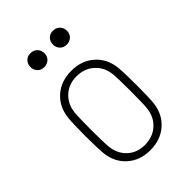

<svg xmlns="http://www.w3.org/2000/svg" viewBox="-211 -790 887 887"><g transform="rotate(-45 233.0 -346.5)"><path d="M71 -132Q67 -167 67 -252Q67 -336 71 -370Q79 -433 123 -471.5Q167 -510 234 -510Q301 -510 345 -471.5Q389 -433 397 -370Q401 -335 401 -251Q401 -167 397 -132Q389 -69 344.5 -30.5Q300 8 233 8Q167 8 123 -30.5Q79 -69 71 -132ZM359 -141Q362 -170 362 -251Q362 -333 359 -362Q354 -412 319.5 -443.5Q285 -475 233 -475Q182 -475 148 -443.5Q114 -412 109 -362Q106 -332 106 -251Q106 -169 109 -141Q114 -90 147.5 -58.5Q181 -27 233 -27Q285 -27 319.5 -58.5Q354 -90 359 -141ZM260 -655Q260 -675 272.5 -688Q285 -701 305 -701Q325 -701 338 -688Q351 -675 351 -655Q351 -635 338 -622.5Q325 -610 305 -610Q285 -610 272.5 -623Q260 -636 260 -655ZM113 -655Q113 -675 125.5 -688Q138 -701 158 -701Q178 -701 191 -688Q204 -675 204 -655Q204 -635 191 -622.5Q178 -610 158 -610Q138 -610 125.5 -623Q113 -636 113 -655Z"/></g></svg>

Font: Barlow Semi Condensed ExLight
Style: Regular
Weight: 275
Width: 4
Designer: Jeremy Tribby
Foundry: Tribby Type
Version: Version 1.408